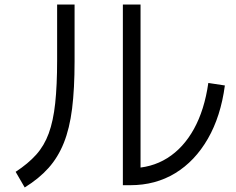

<svg xmlns="http://www.w3.org/2000/svg" viewBox="-20 -787 1040 847"><path d="M522 30V-767H600V-5L555 -45Q647 -45 718 -89.5Q789 -134 835.5 -218Q882 -302 899 -421L972 -410Q954 -274 897 -175Q840 -76 753 -23Q666 30 555 30ZM49 -29Q104 -65 139.5 -104.5Q175 -144 195 -198.5Q215 -253 223.5 -331.5Q232 -410 232 -521V-767H309V-516Q309 -395 298 -307.5Q287 -220 261.5 -156.5Q236 -93 194 -46Q152 1 89 40Z"/></svg>

Font: M PLUS 2 Thin
Style: Regular
Weight: 400
Version: Version 1.001